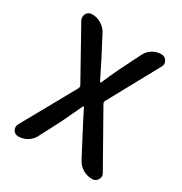

<svg xmlns="http://www.w3.org/2000/svg" viewBox="-171 -863 939 990"><g transform="rotate(30 298.0 -368.0)"><path d="M77.1 0Q56.6 0 45.9 -17.6Q41 -27.3 41 -36.1Q41 -44.9 45.9 -53.7L222.7 -371.1Q226.6 -379.9 222.7 -388.7L60.5 -679.7Q55.7 -688.5 55.7 -698.2Q55.7 -708 60.5 -717.8Q72.3 -736.3 93.8 -736.3Q123 -736.3 148.4 -720.7Q173.8 -705.1 187.5 -678.7L247.1 -564.5Q256.8 -545.9 301.8 -455.1Q302.7 -453.1 305.2 -453.1Q307.6 -453.1 308.6 -455.1Q342.8 -533.2 358.4 -564.5L417 -681.6Q429.7 -707 453.6 -721.7Q477.5 -736.3 505.9 -736.3Q526.4 -736.3 537.1 -718.8Q543 -709 543 -700.2Q543 -691.4 538.1 -682.6L374 -382.8Q369.1 -374 374 -365.2L548.8 -55.7Q554.7 -46.9 554.7 -37.6Q554.7 -28.3 548.8 -18.6Q538.1 0 516.6 0Q486.3 0 460.9 -15.1Q435.5 -30.3 421.9 -56.6L355.5 -182.6Q344.7 -202.1 325.2 -241.2Q305.7 -280.3 294.9 -300.8Q293.9 -302.7 292 -302.7Q290 -302.7 289.1 -300.8Q256.8 -233.4 233.4 -182.6L167 -54.7Q154.3 -29.3 129.9 -14.6Q105.5 0 77.1 0Z"/></g></svg>

Font: Gen Jyuu GothicX Medium
Style: Regular
Weight: 500
Designer: Ryoko NISHIZUKA (kana &amp; ideographs); Paul D. Hunt (Latin, Greek &amp; Cyrillic); Wenlong ZHANG (bopomofo); Sandoll C
Version: Version 1.058.20140828